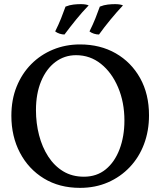

<svg xmlns="http://www.w3.org/2000/svg" viewBox="-20 -900 776 929"><path d="M367 9Q267 9 192.5 -36.5Q118 -82 76.5 -161Q35 -240 35 -340Q35 -418 60.5 -481Q86 -544 131 -589.5Q176 -635 236.5 -660Q297 -685 367 -685Q465 -685 540 -642Q615 -599 658 -522Q701 -445 701 -342Q701 -267 677 -203Q653 -139 608 -91.5Q563 -44 502 -17.5Q441 9 367 9ZM386 -45Q448 -45 491.5 -80.5Q535 -116 558.5 -178Q582 -240 582 -317Q582 -405 551.5 -477Q521 -549 468.5 -591Q416 -633 348 -633Q292 -633 248 -600Q204 -567 179 -507Q154 -447 154 -367Q154 -304 169 -246Q184 -188 213.5 -142.5Q243 -97 286 -71Q329 -45 386 -45ZM459 -733Q447 -733 434.5 -737Q422 -741 413 -748Q430 -782 441.5 -811Q453 -840 463 -868Q483 -876 502 -878Q521 -880 537 -880Q549 -880 558.5 -878.5Q568 -877 575 -874Q545 -842 514.5 -805Q484 -768 459 -733ZM292 -733Q281 -733 268.5 -737Q256 -741 247 -748Q264 -782 275.5 -811Q287 -840 297 -868Q317 -876 336 -878Q355 -880 371 -880Q383 -880 392.5 -878.5Q402 -877 409 -874Q378 -842 348 -805Q318 -768 292 -733Z"/></svg>

Font: Vollkorn Medium
Style: Regular
Weight: 500
Designer: Friedrich Althausen
Foundry: Friedrich Althausen
Version: Version 5.000